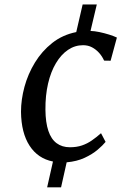

<svg xmlns="http://www.w3.org/2000/svg" viewBox="-20 -702 574 841"><path d="M186.5 118.5 212 5.5Q146 -7.5 109.5 -63.8Q73 -120 72 -212.5Q72 -265.5 87.2 -321.8Q102.5 -378 133 -428Q163.5 -478 208.8 -513.8Q254 -549.5 314 -561.5L342 -682.5H404L376.5 -566.5Q394 -566 415.5 -561.5Q437 -557 457.8 -550.5Q478.5 -544 492 -537.5L464.5 -436L436 -436.5Q427.5 -455.5 414 -470.5Q400.5 -485.5 383 -494.8Q365.5 -504 344 -504Q308 -504 277.8 -483.5Q247.5 -463 225 -425.2Q202.5 -387.5 190.5 -335.8Q178.5 -284 179 -221.5Q179.5 -165.5 191.8 -129Q204 -92.5 228 -74.8Q252 -57 286 -57Q316 -57 339.2 -65Q362.5 -73 382.2 -86.8Q402 -100.5 422.5 -118.5L442.5 -80.5Q430.5 -65.5 407.5 -46Q384.5 -26.5 350.8 -10.8Q317 5 272 9L247.5 118.5Z"/></svg>

Font: Merriweather 20pt
Style: Italic
Weight: 400
Italic angle: -7.8°
Version: Version 2.101